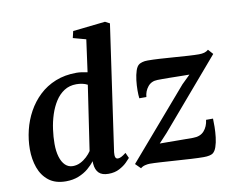

<svg xmlns="http://www.w3.org/2000/svg" viewBox="-87 -931 1291 1056"><g transform="rotate(-10 559.0 -403.0)"><path d="M487 -101.3Q485 -83.3 488.5 -73.7Q492 -64.2 502.5 -64.2Q510.6 -64.2 520.9 -69.1Q531.2 -74 548.1 -87.2L561.8 -56.7Q556.4 -50 540.3 -33.9Q524.3 -17.8 498.2 -3.9Q472.2 10 436.8 10Q401 10 383.3 -7.4Q365.5 -24.8 362.7 -59L362 -73.7Q347.7 -54.1 324.8 -34.7Q301.8 -15.3 270.4 -2.7Q239 10 199.4 10Q140.5 10 103.8 -18.7Q67.2 -47.4 50.3 -94.6Q33.5 -141.7 33.5 -197.4Q33.5 -250.7 46.4 -304Q59.3 -357.4 85.3 -404.7Q111.3 -452 150.2 -488.9Q189.1 -525.8 241.4 -546.9Q293.7 -568 359 -568Q373 -568 388.9 -565.7Q404.9 -563.5 419.8 -560.1L444.4 -739.9L372.4 -759.5L381.3 -797.2L562.3 -817L587.7 -803.6ZM409.2 -492.3Q396 -499.5 380 -502.8Q364 -506.1 347 -506.1Q308.3 -506.1 279.2 -487.3Q250.2 -468.6 229.8 -436.8Q209.5 -405 196.7 -365.6Q183.9 -326.2 178.2 -284.1Q172.4 -242.1 172.4 -203.4Q172.4 -162.2 181.7 -131.2Q191 -100.1 208.6 -83Q226.3 -65.9 251 -65.9Q273.5 -65.9 293.3 -75.8Q313.1 -85.6 329.2 -100.8Q345.3 -116 355.5 -131.4ZM969.3 -450.2Q955.6 -450.3 936.9 -450.5Q918.2 -450.7 897.3 -451.1Q876.4 -451.5 856.3 -451.8Q836.1 -452.1 819.2 -452Q802.3 -452 791.3 -451.7Q756.7 -451.3 737 -426.8Q717.2 -402.3 714.7 -369.8H675.3Q673 -386.5 673 -413.8Q673 -441.2 676.5 -470.7Q680 -500.2 687.8 -523.7Q695.7 -547.2 709.3 -555.8Q715 -559.2 726.7 -562.9Q738.5 -566.5 756.6 -566.5Q784.8 -566.5 823.6 -564.2Q862.4 -561.9 903.7 -558.7Q945.1 -555.5 981.5 -553.3Q1017.9 -551 1040.6 -551Q1057 -551 1070.1 -554.5Q1083.3 -558.1 1093.4 -567.1L1118 -539.4L789.7 -155.9L742.7 -105.2Q762.9 -105.2 788.3 -105Q813.7 -104.7 839.9 -104.6Q866.1 -104.4 889.4 -104.3Q912.6 -104.1 928.3 -104.1Q969.2 -104.1 990.5 -128.2Q1011.8 -152.2 1016.3 -189.3H1055Q1056 -170.6 1055.5 -142.7Q1055.1 -114.7 1051.7 -85.4Q1048.3 -56.1 1040.3 -32.8Q1032.4 -9.4 1018.5 0.4Q1012.3 4.6 999.6 7.5Q986.8 10.4 968.1 10.4Q940 10.4 898.7 8Q857.3 5.5 812.9 2.5Q768.4 -0.5 730 -2.9Q691.5 -5.3 668.8 -5.3Q657.4 -5.3 642.6 -1.7Q627.7 2 617.9 11L589.1 -17.6L922.2 -404.2Z"/></g></svg>

Font: Merriweather 7pt Light
Style: Italic
Weight: 300
Italic angle: -7.8°
Designer: Eben Sorkin
Foundry: Eben Sorkin
Version: Version 2.200;gftools[0.9.31]